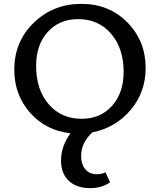

<svg xmlns="http://www.w3.org/2000/svg" viewBox="-20 -685 827 994"><path d="M459 0Q400 52 400 124Q400 164 421 190.5Q442 217 483 217Q506 217 526 207L550 259Q505 289 448 289Q376 289 336 251Q296 213 296 147Q296 71 345 5Q217 -9 135.5 -101.5Q54 -194 54 -324Q54 -470 155 -567.5Q256 -665 401 -665Q545 -665 639.5 -569Q734 -473 734 -333Q734 -208 656.5 -116Q579 -24 459 0ZM167 -344Q167 -221 232 -145.5Q297 -70 403 -70Q500 -70 560 -137Q620 -204 620 -313Q620 -435 555 -510.5Q490 -586 384 -586Q287 -586 227 -519.5Q167 -453 167 -344Z"/></svg>

Font: EauTest Semibold
Style: Regular
Weight: 600
Designer: Christian Thalmann (Catharsis Fonts)
Version: Version 0.001;PS 000.001;hotconv 1.0.88;makeotf.lib2.5.64775